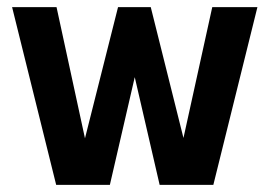

<svg xmlns="http://www.w3.org/2000/svg" viewBox="-20 -520 758 540"><path d="M138 0 14 -500H139L219 -131L312 -500H404L496 -132L577 -500H704L580 0H429L359 -303L289 0Z"/></svg>

Font: Haskoy Bold
Style: Regular
Weight: 700
Designer: Ertekin Erdin
Foundry: Ertekin Erdin
Version: Version 1.500; ttfautohint (v1.8.3)